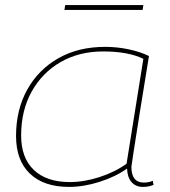

<svg xmlns="http://www.w3.org/2000/svg" viewBox="-20 -724 669 754"><path d="M541 10Q513 10 496.5 -9Q480 -28 479 -62Q434 -30 371.5 -10Q309 10 251 10Q152 10 97.5 -42Q43 -94 43 -190Q43 -293 87 -372Q131 -451 209.5 -495.5Q288 -540 393 -540Q439 -540 484.5 -530.5Q530 -521 565 -504Q544 -376 528.5 -279Q513 -182 504.5 -127Q496 -72 496 -69Q496 -7 545 -7Q564 -7 580 -14L583 2Q564 10 541 10ZM477 -81 543 -493Q483 -522 385 -522Q291 -522 218.5 -480.5Q146 -439 104.5 -364.5Q63 -290 63 -192Q63 -104 113 -56.5Q163 -9 254 -9Q310 -9 370.5 -28.5Q431 -48 477 -81ZM233 -685 236 -704H543L540 -685Z"/></svg>

Font: Georama Extended Thin
Style: Italic
Weight: 100
Width: 7
Italic angle: -9°
Designer: Jean-Baptiste Levee
Foundry: Production Type
Version: Version 1.000